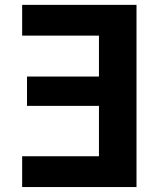

<svg xmlns="http://www.w3.org/2000/svg" viewBox="-20 -752 643 774"><path d="M378.9 -608.4H69.3V-732.4H530.3V2H69.3V-122.1H378.9V-325.2H88.9V-443.4H378.9Z"/></svg>

Font: Nasu
Style: Bold
Weight: 700
Designer: Ryoko NISHIZUKA (kana &amp; ideographs); Paul D. Hunt (Latin, Greek &amp; Cyrillic); Wenlong ZHANG (bopomofo); Sandoll C
Version: Version 2014.1215